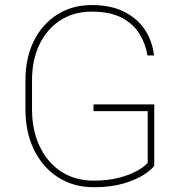

<svg xmlns="http://www.w3.org/2000/svg" viewBox="-20 -741 727 770"><path d="M598.6 -76.2Q587.4 -60.1 556.4 -40Q525.4 -20 475.3 -5.1Q425.3 9.8 356 9.8Q274.9 9.8 213.1 -29.8Q151.4 -69.3 116.7 -139.6Q82 -210 82 -302.7V-418.9Q82 -508.8 115.7 -576.7Q149.4 -644.5 209.5 -682.6Q269.5 -720.7 347.7 -720.7Q424.8 -720.7 478 -693.8Q531.2 -667 561.3 -621.3Q591.3 -575.7 597.7 -518.6H571.3Q564 -564.9 539.6 -605Q515.1 -645 468.5 -669.7Q421.9 -694.3 347.7 -694.3Q275.4 -694.3 221.4 -659.2Q167.5 -624 137.9 -562Q108.4 -500 108.4 -419.9V-302.7Q108.4 -219.2 138.9 -154.5Q169.4 -89.8 225.1 -53.2Q280.8 -16.6 356 -16.6Q414.1 -16.6 458.7 -28.6Q503.4 -40.5 532.5 -57.4Q561.5 -74.2 572.3 -88.4V-295.4H355V-322.3H598.6Z"/></svg>

Font: Heebo Thin
Style: Regular
Weight: 250
Designer: Oded Ezer
Foundry: Ezer Type House
Version: Version 3.100